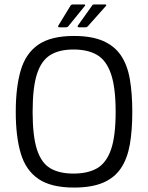

<svg xmlns="http://www.w3.org/2000/svg" viewBox="-20 -838 668 865"><path d="M51 -334Q51 -445 73.5 -521.5Q96 -598 153 -637Q210 -676 313 -676Q393 -676 444.5 -653.5Q496 -631 525 -588Q554 -545 565 -481Q576 -417 576 -334Q576 -251 565 -187.5Q554 -124 525 -80.5Q496 -37 444.5 -15Q393 7 313 7Q210 7 153 -32Q96 -71 73.5 -147Q51 -223 51 -334ZM127 -334Q127 -225 146.5 -164.5Q166 -104 206.5 -80Q247 -56 311 -56Q376 -56 417.5 -80Q459 -104 480 -164Q501 -224 501 -334Q501 -444 480 -505Q459 -566 417.5 -590.5Q376 -615 311 -615Q247 -615 206.5 -590Q166 -565 146.5 -504.5Q127 -444 127 -334ZM288 -720Q286 -718 284 -716.5Q282 -715 276 -715H248Q239 -715 243 -723L298 -813Q301 -818 311 -818H359Q362 -818 363.5 -816Q365 -814 362 -811ZM376 -720Q374 -718 372 -716.5Q370 -715 364 -715H336Q331 -715 330 -717.5Q329 -720 331 -723L395 -813Q397 -817 400 -817.5Q403 -818 407 -818H454Q457 -818 458.5 -816Q460 -814 457 -811Z"/></svg>

Font: Glory Thin
Style: Regular
Weight: 400
Version: Version 1.011